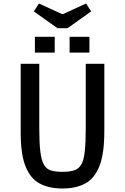

<svg xmlns="http://www.w3.org/2000/svg" viewBox="-20 -1061 713 1095"><path d="M336 14Q260 14 207 -14Q154 -42 126 -111Q98 -180 98 -304V-697H204V-331Q204 -247 210 -197.5Q216 -148 230 -122.5Q244 -97 270 -89Q296 -81 336 -81Q377 -81 403 -89.5Q429 -98 443.5 -122.5Q458 -147 463.5 -197.5Q469 -248 469 -331V-697H575V-313Q575 -184 547 -113.5Q519 -43 466 -14.5Q413 14 336 14ZM179 -761V-851H292V-761ZM377 -761V-851H490V-761ZM308 -900 173 -996 202 -1041 333 -981H340L471 -1041L500 -996L365 -900Z"/></svg>

Font: Ruda SemiBold
Style: Regular
Weight: 600
Designer: Mariela Monsalve and Angelina Sanchez
Foundry: Mariela Monsalve and Angelina Sanchez
Version: Version 2.001